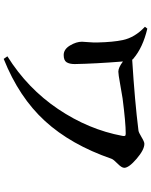

<svg xmlns="http://www.w3.org/2000/svg" viewBox="91 -858 818 1040"><g transform="rotate(90 500.0 -338.0)"><path d="M125 -714 135 -727Q237 -703 297 -652Q301 -650 303 -645Q528 -659 687 -679Q697 -680 722.5 -695.5Q748 -711 759 -711Q791 -711 840 -669Q889 -627 889 -602Q889 -588 866.5 -566Q844 -544 840 -533Q764 -313 635.5 -172.5Q507 -32 299 51L285 31Q459 -78 570.5 -243.5Q682 -409 716 -592Q718 -603 715.5 -606.5Q713 -610 703 -610Q645 -610 513 -593Q486 -589 434 -579.5Q382 -570 368 -570Q346 -570 313 -595Q325 -445 327 -334Q327 -305 317 -289.5Q307 -274 278 -274Q247 -274 226.5 -308Q206 -342 206 -373Q206 -381 208.5 -410Q211 -439 210 -459Q208 -542 197 -594Q183 -660 125 -714Z"/></g></svg>

Font: Swei Spring CJKtc
Style: Bold
Weight: 700
Version: Version 1.021